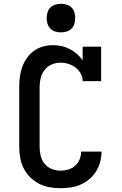

<svg xmlns="http://www.w3.org/2000/svg" viewBox="-20 -980 640 1008"><path d="M298 8Q268 8 239.5 3Q211 -2 185 -15.5Q159 -29 138 -50Q117 -71 104 -97Q91 -123 86 -152Q81 -181 81 -210V-525Q81 -551 84.5 -577.5Q88 -604 97 -629Q106 -654 121.5 -676Q137 -698 159 -713.5Q181 -729 206.5 -736Q232 -743 259 -743Q282 -743 304 -738Q326 -733 346 -722.5Q366 -712 383.5 -697Q401 -682 414 -663V-735H511V-554H414Q414 -575 403.5 -594Q393 -613 376.5 -625.5Q360 -638 339.5 -644.5Q319 -651 298 -651Q274 -651 251.5 -641.5Q229 -632 214.5 -613.5Q200 -595 194 -572Q188 -549 188 -525V-210Q188 -186 193.5 -162.5Q199 -139 214 -120.5Q229 -102 251.5 -93Q274 -84 298 -84Q318 -84 338.5 -90Q359 -96 374.5 -110Q390 -124 398 -143.5Q406 -163 406 -184H513Q513 -157 506 -130.5Q499 -104 484.5 -80.5Q470 -57 449 -39.5Q428 -22 403.5 -11Q379 0 352 4Q325 8 298 8ZM300 -810Q285 -810 270 -814.5Q255 -819 244.5 -829.5Q234 -840 229.5 -855Q225 -870 225 -885Q225 -900 229.5 -915Q234 -930 244.5 -940.5Q255 -951 270 -955.5Q285 -960 300 -960Q315 -960 330 -955.5Q345 -951 355.5 -940.5Q366 -930 370.5 -915Q375 -900 375 -885Q375 -870 370.5 -855Q366 -840 355.5 -829.5Q345 -819 330 -814.5Q315 -810 300 -810Z"/></svg>

Font: Iosevka Etoile Semibold
Style: Regular
Weight: 600
Designer: Belleve Invis
Foundry: Belleve Invis
Version: Version 22.1.2; ttfautohint (v1.8.4)